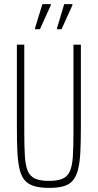

<svg xmlns="http://www.w3.org/2000/svg" viewBox="-20 -905 475 933"><path d="M218 8Q175 8 146.5 -0.5Q118 -9 101 -28Q84 -47 75.5 -81.5Q67 -116 64.5 -167Q62 -218 62 -290V-688H98V-260Q98 -190 101 -144.5Q104 -99 115.5 -73Q127 -47 151.5 -36.5Q176 -26 218 -26Q260 -26 284 -36.5Q308 -47 319.5 -73Q331 -99 334 -144.5Q337 -190 337 -260V-688H373V-290Q373 -218 370.5 -167Q368 -116 359.5 -82Q351 -48 334 -28Q317 -8 289 0Q261 8 218 8ZM150 -763V-768L186 -885H227V-880L174 -763ZM257 -763V-768L292 -885H332V-880L279 -763Z"/></svg>

Font: Saira ExtraCondensed Thin
Style: Regular
Weight: 250
Width: 2
Designer: Hector Gatti with collaboration of the Omnibus-Type team
Foundry: Omnibus-Type
Version: Version 1.101